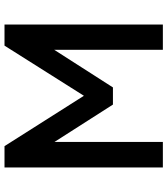

<svg xmlns="http://www.w3.org/2000/svg" viewBox="36 -796 760 873"><g transform="rotate(-90 416.5 -360.0)"><path d="M91 0V-720H188L417 -359L645 -720H741V0H626V-494L455 -227H377L207 -493V0Z"/></g></svg>

Font: Kufam Medium
Style: Regular
Weight: 500
Designer: Wael Morcos, Artur Schmal
Foundry: Original Type
Version: Version 1.300; ttfautohint (v1.8.3)